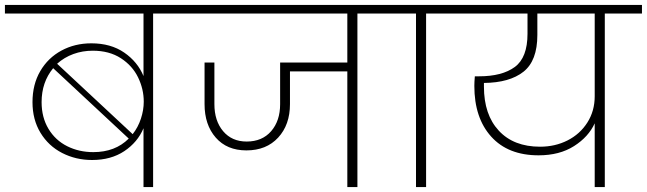

<svg xmlns="http://www.w3.org/2000/svg" viewBox="-52 -760 2628 780"><path d="M722 -740V-705H570V0H531V-239Q507 -182 453 -146Q399 -110 322 -110Q256 -110 200.5 -138.5Q145 -167 112.5 -220.5Q80 -274 80 -345Q80 -417 111.5 -471Q143 -525 197.5 -554.5Q252 -584 319 -584Q398 -584 452.5 -546.5Q507 -509 531 -451V-705H-32V-740ZM325 -554Q283 -554 246 -540.5Q209 -527 180 -501L487 -215Q509 -243 520.5 -278Q532 -313 532 -347Q532 -398 509 -445.5Q486 -493 439 -523.5Q392 -554 325 -554ZM117 -345Q117 -283 145 -236.5Q173 -190 221 -166Q269 -142 327 -142Q416 -142 471 -197L164 -483Q117 -426 117 -345Z M1551 -705H1400V0H1359V-470H1126V-337Q1126 -253 1078 -201Q1030 -149 949 -149Q870 -149 824.5 -201Q779 -253 779 -337V-506H819V-337Q819 -269 854.5 -227Q890 -185 950 -185Q1013 -185 1049.5 -227Q1086 -269 1086 -337V-506H1359V-705H658V-740H1551Z M1638 0V-705H1487V-740H1830V-705H1679V0Z M2556 -705H2405V0H2364V-259Q2339 -204 2280 -166.5Q2221 -129 2136 -129Q2012 -129 1943.5 -205Q1875 -281 1875 -411Q1875 -426 1877 -450H1894Q1988 -450 2039.5 -488Q2091 -526 2091 -623V-705H1766V-740H2556ZM2364 -705H2131V-618Q2131 -513 2074.5 -468.5Q2018 -424 1914 -423V-408Q1914 -294 1974.5 -229Q2035 -164 2142 -164Q2203 -164 2253.5 -189.5Q2304 -215 2334 -262Q2364 -309 2364 -369Z"/></svg>

Font: Fz Poppins ExtLt
Style: Regular
Weight: 200
Designer: Ninad Kale (Devanagari), Jonny Pinhorn (Latin)
Foundry: Indian Type Foundry
Version: Vit hóa bi Vntype.Com & FontZin.Com